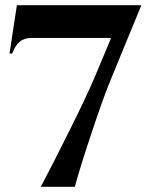

<svg xmlns="http://www.w3.org/2000/svg" viewBox="-20 -618 584 738"><path d="M44.9 -598.1 16.6 -412.1H26.9Q38.1 -442.9 55.4 -457.5Q72.8 -472.2 101.6 -472.2H407.2L340.8 -314Q311.5 -245.6 246.8 -115.5Q182.1 14.6 136.7 100.1H267.6Q287.1 27.3 332 -107.4Q377 -242.2 403.3 -306.2L523.4 -598.1Z"/></svg>

Font: Cinzel Decorative Bold
Style: Regular
Weight: 700
Designer: Natanael Gama
Version: Version 1.001;PS 001.001;hotconv 1.0.56;makeotf.lib2.0.21325